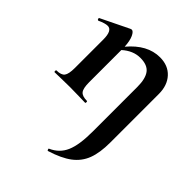

<svg xmlns="http://www.w3.org/2000/svg" viewBox="-194 -507 897 897"><g transform="rotate(45 254.5 -58.0)"><path d="M91.8 -269Q91.8 -329.1 61 -329.1Q43.9 -329.1 13.2 -314.9H11.2Q8.3 -314.9 6.6 -320.1Q4.9 -325.2 6.8 -326.2L146 -394Q151.9 -396 152.8 -396Q164.1 -396 174.1 -374.5Q184.1 -353 186 -315.9Q254.9 -397.9 337.9 -397.9Q392.1 -397.9 423.6 -363.5Q455.1 -329.1 455.1 -272.9V47.9Q455.1 115.7 438.5 159.4Q421.9 203.1 383.5 232.2Q345.2 261.2 276.9 282.2Q274.9 283.2 272.5 277.6Q270 272 272.9 271Q320.8 250 340.8 204.1Q360.8 158.2 360.8 70.8V-225.1Q360.8 -279.3 341.3 -305.2Q321.8 -331.1 274.7 -331.1Q227.5 -331.1 186 -293.9V-81.1Q186 -41 197.5 -26.6Q209 -12.2 240.2 -12.2Q243.2 -12.2 243.2 -6.1Q243.2 0 240.2 0Q214.4 0 199.2 -1L139.2 -2L80.1 -1Q64.9 0 39.1 0Q36.1 0 36.1 -6.1Q36.1 -12.2 39.1 -12.2Q69.8 -12.2 80.8 -26.6Q91.8 -41 91.8 -81.1Z"/></g></svg>

Font: Cormorant-Bold
Style: Bold
Weight: 700
Designer: Christian Thalmann (Catharsis Fonts)
Version: Version 3.000